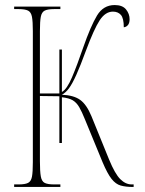

<svg xmlns="http://www.w3.org/2000/svg" viewBox="-20 -740 574 760"><path d="M36 0V-10H54Q79 -10 91 -16Q103 -22 106.5 -40.5Q110 -59 110 -98V-617Q110 -655 106.5 -673.5Q103 -692 91 -698Q79 -704 54 -704H36V-714H219V-704H194Q169 -704 157 -698Q145 -692 141.5 -673.5Q138 -655 138 -617V-370H215V-544H225V-376Q245 -387 265 -434Q285 -481 309 -551Q339 -637 364 -678.5Q389 -720 434 -720Q465 -720 479 -702.5Q493 -685 493 -664Q493 -649 486.5 -641Q480 -633 470 -632Q470 -668 458.5 -681Q447 -694 427 -694Q397 -694 374.5 -659.5Q352 -625 320 -539Q298 -479 282 -443.5Q266 -408 253 -390.5Q240 -373 225 -365Q272 -363 297.5 -344.5Q323 -326 342 -280L412 -108Q435 -52 456 -31Q477 -10 501 -10H509V0H505Q478 0 458 -5.5Q438 -11 421.5 -32Q405 -53 386 -98L316 -268Q304 -298 293.5 -316Q283 -334 268 -343Q253 -352 225 -355V-174H215V-359L138 -360V-102Q138 -62 141.5 -42Q145 -22 157 -16Q169 -10 194 -10H219V0Z"/></svg>

Font: Noto Serif Display ExtraCondensed Thin
Style: Regular
Weight: 100
Width: 2
Designer: Monotype Design Team
Foundry: Monotype Imaging Inc.
Version: Version 2.009